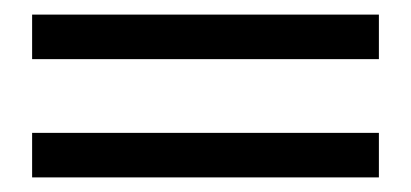

<svg xmlns="http://www.w3.org/2000/svg" viewBox="-20 -435 563 263"><path d="M24 -354V-415H499V-354ZM24 -192V-253H499V-192Z"/></svg>

Font: Average
Style: Regular
Weight: 400
Designer: Eduardo Tunni
Foundry: Eduardo Rodriguez Tunni
Version: Version 1.003; ttfautohint (v1.8.4.7-5d5b)